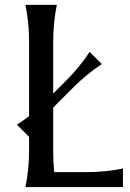

<svg xmlns="http://www.w3.org/2000/svg" viewBox="-20 -757 527 777"><path d="M83 0Q97.7 -73.2 97.7 -146.5V-203.1L48.3 -252.4Q72.3 -267.1 97.7 -287.1V-590.8Q97.7 -664.1 83 -737.3H210Q195.3 -664.1 195.3 -590.8V-378.4L249.5 -432.6Q298.8 -481.4 342.8 -546.9L392.1 -497.6Q331.5 -458 277.8 -404.3L195.3 -321.8V-146.5Q195.3 -105.5 199.2 -60.5H331.1Q408.2 -60.5 477.5 -75.2V0Z"/></svg>

Font: Classica
Style: Book
Weight: 400
Designer: Wojciech Kalinowski "wmk69" (wmk69@o2.pl)
Foundry: Wojciech Kalinowski "wmk69" (wmk69@o2.pl)
Version: Version 2.1.1; 2021-05-14